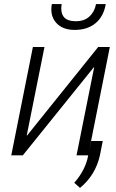

<svg xmlns="http://www.w3.org/2000/svg" viewBox="-20 -758 568 937"><path d="M410.5 0H353.5L439.5 -429.5L438 -430L91.5 0H35L140.5 -528.5H197L110.5 -97L112 -96.5L459 -528.5H516ZM344.5 -612Q285.5 -612 254.5 -646.5Q230.5 -673 230.5 -712.5Q230.5 -724.5 233 -738H281Q279 -726.5 279 -716Q279 -692 290.5 -676.5Q306.5 -654.5 351 -654.5Q392 -654.5 417 -678Q442 -701.5 448.5 -738H496Q486 -678 446.5 -645Q407 -612 344.5 -612ZM370.5 159 342.5 134Q398.5 70 410.5 -0.5L425 -70H481.5L468 -1.5Q446.5 96.5 370.5 159Z"/></svg>

Font: Roberto Sans Light
Style: Italic
Weight: 300
Italic angle: -11°
Designer: Google
Version: Version 1.00;June 11, 2020;FontCreator 12.0.0.2522 64-bit; t